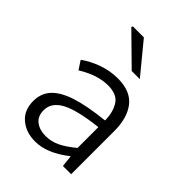

<svg xmlns="http://www.w3.org/2000/svg" viewBox="-232 -913 1038 1038"><g transform="rotate(45 287.0 -394.0)"><path d="M66 -135Q66 -194 102.5 -233.5Q139 -273 215 -297.5Q291 -322 415 -335Q415 -395 389 -438Q363 -481 293 -481Q212 -481 122 -425L90 -474Q133 -505 189 -525Q245 -545 304 -545Q401 -545 446 -487.5Q491 -430 491 -330V0H428L421 -66H419Q319 13 228 13Q158 13 112 -26Q66 -65 66 -135ZM415 -125V-284Q266 -267 203.5 -232.5Q141 -198 141 -140Q141 -94 171 -71Q201 -48 247 -48Q289 -48 328 -66.5Q367 -85 415 -125ZM158 -793 162 -801H246L390 -626H328Z"/></g></svg>

Font: Nebula Sans Book
Style: Regular
Weight: 400
Designer: Paul D. Hunt for Adobe (as Source Sans)
Foundry: Nebula Entertainment & Broadcasting LLC
Version: Version 1.010